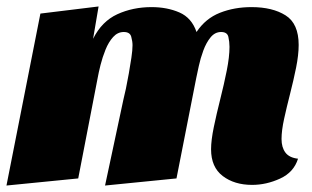

<svg xmlns="http://www.w3.org/2000/svg" viewBox="-31 -552 966 594"><path d="M749 20Q694 20 658 -7.5Q622 -35 622 -90Q622 -118 630.5 -159Q639 -200 650.5 -245.5Q662 -291 670.5 -333.5Q679 -376 679 -407Q679 -423 675.5 -438Q672 -453 653 -453Q634 -453 620.5 -436.5Q607 -420 598 -395.5Q589 -371 584 -347.5Q579 -324 576 -310L515 0L294 22L351 -245Q354 -256 358.5 -277.5Q363 -299 367.5 -324.5Q372 -350 375.5 -373.5Q379 -397 379 -412Q379 -424 375 -438.5Q371 -453 352 -453Q333 -453 319 -437.5Q305 -422 295.5 -398.5Q286 -375 280 -351Q274 -327 271 -310L211 0L-11 22L94 -510L274 -532L257 -432Q284 -486 332 -508Q380 -530 438 -530Q486 -530 524 -513.5Q562 -497 577 -453Q605 -495 649.5 -512.5Q694 -530 747 -530Q812 -530 852.5 -504.5Q893 -479 893 -413Q893 -382 885 -342.5Q877 -303 866.5 -262Q856 -221 848 -184.5Q840 -148 840 -122Q840 -96 852 -80Q864 -64 891 -61Q878 -19 835.5 0.5Q793 20 749 20Z"/></svg>

Font: Sansita Swashed Black
Style: Regular
Weight: 900
Designer: Pablo Cosgaya
Foundry: Omnibus-Type
Version: Version 1.003; ttfautohint (v1.8.3)